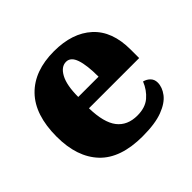

<svg xmlns="http://www.w3.org/2000/svg" viewBox="-139 -709 876 876"><g transform="rotate(-45 299.0 -270.5)"><path d="M320 10Q178 10 109.5 -62.5Q41 -135 41 -266Q41 -407 111 -479Q181 -551 308 -551Q426 -551 493.5 -489.5Q561 -428 561 -309V-254H237Q239 -160 272.5 -117Q306 -74 370 -74Q421 -74 451.5 -100Q482 -126 498 -166Q517 -161 529.5 -148Q542 -135 542 -115Q542 -85 520 -56Q498 -27 449.5 -8.5Q401 10 320 10ZM370 -325Q370 -399 356.5 -438.5Q343 -478 313 -478Q281 -478 260 -439Q239 -400 239 -325Z"/></g></svg>

Font: Noto Serif Tamil Black
Style: Italic
Weight: 900
Italic angle: -12°
Designer: Indian Type Foundry, Tom Grace, and the Monotype Design Team
Foundry: Monotype Imaging Inc.
Version: Version 2.003; ttfautohint (v1.8.4.7-5d5b)